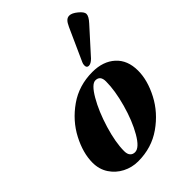

<svg xmlns="http://www.w3.org/2000/svg" viewBox="-211 -797 905 905"><g transform="rotate(-45 242.0 -344.0)"><path d="M8 -134Q8 -198 45 -269Q82 -340 151 -388.5Q220 -437 310 -437Q381 -437 424 -398Q467 -359 467 -289Q467 -225 430 -154Q393 -83 324 -34.5Q255 14 165 14Q124 14 88 -4.5Q52 -23 30 -56.5Q8 -90 8 -134ZM324 -360Q324 -399 292 -399Q267 -399 233.5 -341.5Q200 -284 176 -204.5Q152 -125 152 -67Q152 -47 161 -37Q170 -27 185 -27Q214 -27 247 -84Q280 -141 302 -220.5Q324 -300 324 -360ZM305 -485Q305 -495 309 -503L382 -665Q391 -685 400 -693.5Q409 -702 421 -702Q438 -702 461 -683Q484 -664 484 -650Q484 -634 461 -609L350 -486Q333 -469 319 -469Q305 -469 305 -485Z"/></g></svg>

Font: EB Garamond ExtraBold
Style: Italic
Weight: 800
Italic angle: -17.2°
Designer: Georg Duffner and Octavio Pardo
Foundry: Georg Duffner
Version: Version 1.000